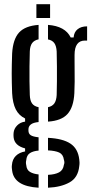

<svg xmlns="http://www.w3.org/2000/svg" viewBox="-20 -726 438 918"><path d="M164.5 171.5Q105.5 168 74 147.5Q42.5 127 38 89.5Q37 83 36.5 76.5Q36 70 37 63Q39 36 55.5 19.5Q72 3 100 -2V-16.5Q49 -29.5 45 -70Q44.5 -77.5 44.5 -80.8Q44.5 -84 45 -91Q47 -111 62 -126.2Q77 -141.5 100 -144.5V-159.5Q70 -174 55.2 -203.5Q40.5 -233 38 -280.5Q37 -308.5 36.5 -330.8Q36 -353 36 -374Q36 -395 36.5 -418Q37 -441 38 -470.5Q42 -538.5 71.2 -570.5Q100.5 -602.5 164.5 -607V-538Q143.5 -533.5 133.5 -519.8Q123.5 -506 122.5 -480Q121.5 -444.5 121 -408.5Q120.5 -372.5 121 -337.8Q121.5 -303 122.5 -271.5Q123.5 -245 133.5 -231.2Q143.5 -217.5 164.5 -213.5V-142.5Q139 -140 127.5 -131Q116 -122 116 -107.5V-102Q116 -87 126.5 -79.8Q137 -72.5 164.5 -69.5V-6Q139 -4 123.2 6Q107.5 16 105.5 40Q104 46 104 51.8Q104 57.5 105.5 63.5Q107.5 86.5 123.5 96Q139.5 105.5 164.5 108ZM209.5 -144.5V-213.5Q229.5 -217.5 239.5 -231.2Q249.5 -245 251 -271.5Q252 -303 252.2 -337.8Q252.5 -372.5 252.2 -408.5Q252 -444.5 251 -480Q249.5 -506 239.8 -519.8Q230 -533.5 209.5 -537.5V-607Q291.5 -601 318 -547H332Q334 -572.5 351 -586.2Q368 -600 396.5 -600V-532H385.5Q361.5 -532 349 -515Q336.5 -498 336.5 -463V-437Q336.5 -406.5 336.8 -382.8Q337 -359 337 -335Q337 -311 335.5 -280.5Q332 -213.5 302.8 -181Q273.5 -148.5 209.5 -144.5ZM209.5 171.5V110Q243 108.5 262.5 98Q282 87.5 285.5 62Q288 56 287.8 50Q287.5 44 285.5 37.5Q282 12 262.8 3.2Q243.5 -5.5 209.5 -7V-67Q280 -63.5 316.5 -39.5Q353 -15.5 359 36.5Q360 42.5 360.2 50.5Q360.5 58.5 359 68Q353.5 123.5 312.2 146.2Q271 169 209.5 171.5ZM154 -640V-706H219.5V-640Z"/></svg>

Font: Big Shoulders Stencil Display Thin SemiBold
Style: Regular
Weight: 600
Version: Version 2.001